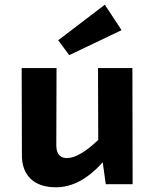

<svg xmlns="http://www.w3.org/2000/svg" viewBox="-20 -782 627 815"><path d="M227 -611 425 -762 496 -654 274 -548ZM543 0H429L416 -93Q321 13 218 13Q147 13 109 -24Q72 -61 73 -126L72 -493H220L219 -166Q219 -111 264 -111Q316 -111 397 -188L396 -493H542Z"/></svg>

Font: Taylor Sans Bold LRS
Style: Bold
Weight: 700
Italic angle: -8°
Designer: Natanael Gama
Version: Version 1.001 September 8, 2015